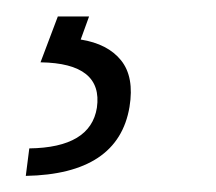

<svg xmlns="http://www.w3.org/2000/svg" viewBox="-20 -23 265 236"><path d="M16 159.4Q91.3 158.4 99.1 109.4Q106.9 54.7 29.8 53.6L51.1 -2.8H89.5L79.2 25.6Q112.6 30.9 128.9 51.3Q145.2 71.7 139.2 108.3Q125.4 191.1 11.7 193.2Z"/></svg>

Font: Inter P Extra Light
Style: Italic
Weight: 200
Italic angle: 9.39999°
Designer: Rasmus Andersson
Foundry: rsms
Version: Version 3.018;git-588b23468